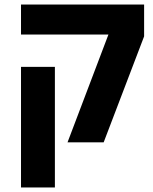

<svg xmlns="http://www.w3.org/2000/svg" viewBox="-20 -630 678 850"><path d="M460 -477H73V-610H618V-469L439 0H279ZM73 -334H223V200H73Z"/></svg>

Font: IBM Plex Sans Hebrew
Style: Bold
Weight: 700
Designer: Mike Abbink, Paul van der Laan, Pieter van Rosmalen, Yanek Iontef
Foundry: Bold Monday
Version: Version 1.2